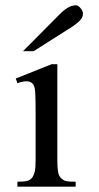

<svg xmlns="http://www.w3.org/2000/svg" viewBox="-20 -701 371 721"><path d="M264.2 0H45.4V-18.6Q69.8 -18.6 81.8 -21.7Q93.8 -24.9 100.6 -33.7Q106.9 -42 110.4 -55.9Q113.8 -69.8 113.8 -101.1V-273.4Q113.8 -333.5 112.1 -356.9Q110.4 -380.4 100.6 -388.7Q85.4 -402.8 45.4 -388.7L39.1 -406.2L174.3 -460H195.3V-101.1Q195.3 -71.3 198 -56.4Q200.7 -41.5 207 -34.7Q216.8 -23.9 227.1 -21.2Q237.3 -18.6 264.2 -18.6ZM291.5 -649.4Q291.5 -635.3 279.1 -623Q266.6 -610.8 251 -600.6L106.4 -508.8H66.4L205.1 -648.4Q217.8 -661.6 233.6 -671.4Q249.5 -681.2 265.6 -681.2Q273.4 -681.2 282.5 -670.4Q291.5 -659.7 291.5 -649.4Z"/></svg>

Font: BabelStone Englisc
Style: Regular
Weight: 400
Designer: Andrew West
Foundry: BabelStone
Version: Version 1.000 June 24, 2023